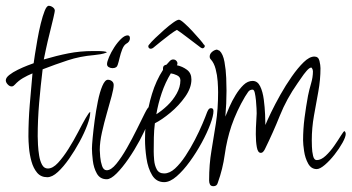

<svg xmlns="http://www.w3.org/2000/svg" viewBox="-26 -628 1212 662"><path d="M137 -17Q115 -17 102 -32.5Q89 -48 82.5 -71.5Q76 -95 74 -118.5Q72 -142 72 -157Q72 -211 76.5 -266Q81 -321 86 -375Q69 -368 53.5 -359Q38 -350 25 -336Q23 -334 20.5 -332Q18 -330 14 -330Q7 -330 0.5 -337Q-6 -344 -6 -351Q-6 -360 6 -369.5Q18 -379 35.5 -387.5Q53 -396 68.5 -402Q84 -408 90 -410Q91 -418 94.5 -440.5Q98 -463 103 -491.5Q108 -520 114.5 -546.5Q121 -573 128 -590.5Q135 -608 142 -608Q149 -608 156 -603Q163 -598 163 -591Q163 -588 158 -566Q153 -544 145.5 -514.5Q138 -485 132.5 -459Q127 -433 125 -423Q169 -436 209.5 -444Q250 -452 295 -452Q299 -452 310 -452Q321 -452 331.5 -451Q342 -450 342 -447Q332 -443 320.5 -441Q309 -439 298 -438Q250 -434 207.5 -420Q165 -406 121 -389Q114 -332 109 -273.5Q104 -215 104 -158Q104 -147 105 -128.5Q106 -110 109 -91.5Q112 -73 119 -60Q126 -47 139 -47Q156 -47 174 -66.5Q192 -86 210 -114.5Q228 -143 243 -172Q258 -201 269.5 -221Q281 -241 285 -242V-239Q285 -224 275 -197Q265 -170 248.5 -139.5Q232 -109 212.5 -81Q193 -53 173.5 -35Q154 -17 137 -17Z M362 -393Q355 -393 349 -396.5Q343 -400 343 -407Q343 -415 350 -431.5Q357 -448 368 -465Q379 -482 391.5 -494Q404 -506 414 -506Q422 -506 422 -496Q422 -484 409 -477Q401 -472 395.5 -458Q390 -444 386.5 -429Q383 -414 380 -405Q377 -393 362 -393ZM342 -10Q319 -10 308 -29.5Q297 -49 294 -74.5Q291 -100 291 -116Q291 -126 293.5 -153Q296 -180 300.5 -213.5Q305 -247 311.5 -279Q318 -311 327 -332Q336 -353 346 -353Q354 -353 360 -348Q366 -343 366 -335Q366 -323 359 -297Q352 -271 342.5 -238Q333 -205 325.5 -171.5Q318 -138 318 -111Q318 -104 319.5 -87Q321 -70 326 -55.5Q331 -41 342 -41Q357 -41 375 -63Q393 -85 411.5 -117.5Q430 -150 446 -182.5Q462 -215 473 -237Q484 -259 488 -259Q493 -259 494.5 -255.5Q496 -252 496 -248Q496 -235 485 -206.5Q474 -178 456 -144.5Q438 -111 417 -80.5Q396 -50 376 -30Q356 -10 342 -10Z M540 0Q513 0 498.5 -24Q484 -48 479 -82.5Q474 -117 474 -147Q474 -161 474.5 -172.5Q475 -184 476 -192H473Q461 -192 461 -201Q463 -206 468.5 -209.5Q474 -213 479 -214Q484 -258 498 -304Q512 -350 536 -387V-393Q536 -403 548 -405Q553 -410 558.5 -416.5Q564 -423 571 -423Q579 -423 583.5 -416.5Q588 -410 584 -403Q603 -399 618.5 -387.5Q634 -376 634 -354Q634 -325 612.5 -294.5Q591 -264 561.5 -239.5Q532 -215 508 -203Q505 -179 504.5 -154.5Q504 -130 504 -106Q504 -94 505.5 -76Q507 -58 514.5 -44Q522 -30 540 -30Q559 -30 577.5 -47Q596 -64 613.5 -90.5Q631 -117 646 -146Q661 -175 672 -201Q683 -227 688 -241Q690 -246 693 -250.5Q696 -255 702 -255Q710 -255 710 -245Q710 -229 699 -199.5Q688 -170 669.5 -136Q651 -102 628.5 -71Q606 -40 583 -20Q560 0 540 0ZM513 -234Q532 -246 551 -264Q570 -282 583 -305Q596 -328 596 -351Q596 -363 584 -368.5Q572 -374 563 -375Q544 -344 531.5 -307Q519 -270 513 -234ZM494 -460Q488 -460 486 -465Q484 -470 488 -474Q495 -483 509.5 -497Q524 -511 540.5 -525.5Q557 -540 571 -550Q585 -560 591 -560Q596 -560 609 -548.5Q622 -537 636.5 -521.5Q651 -506 662.5 -492.5Q674 -479 677 -474Q680 -473 680 -469Q680 -465 676 -462.5Q672 -460 666 -464Q642 -482 618.5 -500Q595 -518 584 -525Q576 -521 560.5 -509.5Q545 -498 529 -485Q513 -472 502 -463Q498 -460 494 -460Z M710 14Q701 14 698 8Q695 2 695 -5V-7Q695 -61 703 -108Q711 -155 718.5 -203.5Q726 -252 726 -310Q726 -326 724.5 -347.5Q723 -369 717.5 -390Q712 -411 701 -423Q697 -427 697 -433Q697 -442 705 -449Q713 -456 722 -457L731 -453Q743 -442 748 -414.5Q753 -387 754 -359Q755 -331 755 -315Q755 -293 754 -271Q753 -249 751 -226Q756 -239 765 -259.5Q774 -280 786.5 -300.5Q799 -321 813.5 -335Q828 -349 845 -349Q862 -349 871 -330.5Q880 -312 883.5 -285Q887 -258 888 -233.5Q889 -209 889 -197Q895 -212 908.5 -240Q922 -268 940.5 -301Q959 -334 980 -364Q1001 -394 1021 -413.5Q1041 -433 1058 -433Q1072 -433 1075.5 -418Q1079 -403 1079 -393Q1079 -353 1071.5 -312Q1064 -271 1056.5 -229Q1049 -187 1049 -144Q1049 -139 1049.5 -122Q1050 -105 1053.5 -90.5Q1057 -76 1066 -76Q1081 -76 1097 -91Q1113 -106 1126.5 -125.5Q1140 -145 1149.5 -160.5Q1159 -176 1162 -176Q1166 -172 1166 -166Q1166 -156 1155 -136Q1144 -116 1127.5 -95Q1111 -74 1094 -59.5Q1077 -45 1066 -45Q1047 -45 1036.5 -64Q1026 -83 1022.5 -107Q1019 -131 1019 -144Q1019 -183 1024 -221.5Q1029 -260 1036 -298Q1040 -318 1046.5 -340Q1053 -362 1053 -382Q1053 -388 1049 -394L1047 -395Q1041 -395 1031 -383.5Q1021 -372 1012.5 -359Q1004 -346 1000 -341Q962 -287 939 -229.5Q916 -172 887 -113Q885 -109 881.5 -105Q878 -101 873 -101Q863 -101 859.5 -120.5Q856 -140 856 -165Q856 -188 857.5 -208.5Q859 -229 859 -237Q859 -241 858.5 -254Q858 -267 856.5 -282Q855 -297 852.5 -308Q850 -319 845 -319Q835 -319 829.5 -311Q824 -303 819 -295Q790 -246 772 -194Q756 -146 749 -95.5Q742 -45 725 2Q722 14 710 14Z"/></svg>

Font: Licorice
Style: Regular
Weight: 400
Designer: Robert E. Leuschke
Foundry: Robert E. Leuschke
Version: Version 1.010; ttfautohint (v1.8.3)